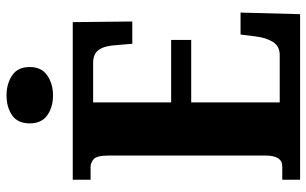

<svg xmlns="http://www.w3.org/2000/svg" viewBox="-200 -762 962 603"><g transform="rotate(-90 281.5 -461.0)"><path d="M18 0V-56H60Q94 -56 94 -109V-600Q94 -638 83 -648Q72 -658 58 -658H18V-714H513L515 -527H445L441 -575Q439 -613 426.5 -631.5Q414 -650 385 -650H261V-405H457V-342H261V-64H410Q437 -64 450.5 -85Q464 -106 468 -139L474 -187H543L538 0ZM283 -776Q246 -776 220.5 -794Q195 -812 195 -849Q195 -887 220.5 -904.5Q246 -922 283 -922Q319 -922 345.5 -904.5Q372 -887 372 -849Q372 -812 345.5 -794Q319 -776 283 -776Z"/></g></svg>

Font: Noto Serif Bengali ExtraCondensed Black
Style: Regular
Weight: 900
Width: 2
Designer: Juan Bruce, Universal Thirst, Indian Type Foundry and the Monotype Design Team.
Foundry: Monotype Imaging Inc.
Version: Version 2.003; ttfautohint (v1.8.4.7-5d5b)